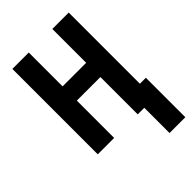

<svg xmlns="http://www.w3.org/2000/svg" viewBox="-267 -819 1135 1135"><g transform="rotate(-45 300.0 -251.5)"><path d="M453 211V0H398V-312H201V0H64V-714H201V-431H398V-714H535V-119H585V211Z"/></g></svg>

Font: Noto Sans Mono
Style: Bold
Weight: 700
Designer: Monotype Design Team
Foundry: Monotype Imaging Inc.
Version: Version 2.014